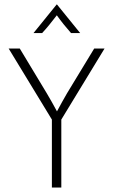

<svg xmlns="http://www.w3.org/2000/svg" viewBox="-20 -843 509 863"><path d="M213.2 0V-305.6L18.8 -625H68.8L190.3 -423.6Q201.4 -404.2 213.2 -384Q225 -363.9 236.1 -342.4Q247.2 -363.9 258.7 -384Q270.1 -404.2 281.2 -423.6L403.5 -625H450L255.6 -305.6V0ZM130.6 -694.4 234.7 -822.9H236.1L340.3 -694.4H299.3Q282.6 -713.2 266.7 -733Q250.7 -752.8 235.4 -774.3Q218.7 -752.8 202.8 -733Q186.8 -713.2 169.4 -694.4Z"/></svg>

Font: Afacad Flux ExtraLight
Style: Regular
Weight: 250
Designer: Kristian Moeller
Foundry: Dicotype
Version: Version 1.100